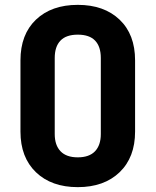

<svg xmlns="http://www.w3.org/2000/svg" viewBox="-20 -760 640 790"><path d="M300 10Q191.8 10 128 -51.2Q64.2 -112.5 64.2 -218.5V-511.5Q64.2 -618.4 128 -679.2Q191.8 -740 300 -740Q408.2 -740 472 -679.2Q535.8 -618.4 535.8 -511.7V-218.5Q535.8 -112.5 472 -51.2Q408.2 10 300 10ZM300 -112.6Q347.1 -112.6 371 -137.6Q394.8 -162.6 394.8 -208.5V-521.5Q394.8 -568.2 371.4 -592.8Q348 -617.4 300 -617.4Q252.2 -617.4 228.7 -592.8Q205.2 -568.2 205.2 -521.5V-208.5Q205.2 -162.6 229.1 -137.6Q253 -112.6 300 -112.6Z"/></svg>

Font: JetBrains Mono
Style: Regular
Weight: 400
Monospace: yes
Designer: Philipp Nurullin, Konstantin Bulenkov
Foundry: JetBrains
Version: Version 2.305